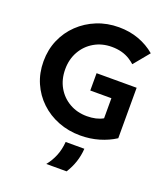

<svg xmlns="http://www.w3.org/2000/svg" viewBox="-155 -747 948 1085"><g transform="rotate(20 319.5 -204.5)"><path d="M514.6 -466.7Q500.7 -479.2 483.3 -490.3Q437.5 -519.4 373.6 -519.4Q314.6 -519.4 268.1 -492.4Q221.5 -465.3 194.8 -418.1Q168.1 -370.8 168.1 -311.1Q168.1 -250 194.8 -203.1Q221.5 -156.2 268.1 -129.5Q314.6 -102.8 372.9 -102.8Q401.4 -102.8 425.7 -108.3Q450 -113.9 469.4 -125V-245.8H342.4V-350H583.3V-46.5Q540.3 -18.8 487.2 -3.1Q434 12.5 375 12.5Q304.2 12.5 242.7 -11.5Q181.2 -35.4 135.1 -79.2Q88.9 -122.9 63.2 -181.9Q37.5 -241 37.5 -311.1Q37.5 -381.2 63.2 -440.6Q88.9 -500 135.1 -544.1Q181.2 -588.2 242 -612.8Q302.8 -637.5 373.6 -637.5Q437.5 -637.5 493.1 -617.4Q548.6 -597.2 591.7 -560.4ZM250.7 229.2Q275.7 198.6 291.7 160.1Q307.6 121.5 311.1 75H423.6Q420.8 117.4 408 155.9Q395.1 194.4 372.9 229.2Z"/></g></svg>

Font: co2trust
Style: Bold
Weight: 700
Designer: Kristian Moeller
Foundry: Dicotype
Version: Version 1.000